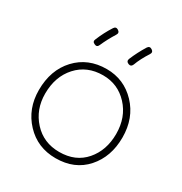

<svg xmlns="http://www.w3.org/2000/svg" viewBox="-182 -908 1007 1062"><g transform="rotate(30 321.0 -377.0)"><path d="M323 19Q207 19 131 -62Q55 -143 55 -262Q55 -390 129.5 -470Q204 -550 323 -550Q434 -550 510.5 -469.5Q587 -389 587 -265Q587 -142 515.5 -61.5Q444 19 323 19ZM323 -21Q427 -21 487 -90.5Q547 -160 547 -265Q547 -371 482.5 -440.5Q418 -510 323 -510Q221 -510 158 -440.5Q95 -371 95 -262Q95 -161 159 -91Q223 -21 323 -21ZM196 -635Q177 -643 186 -661Q208 -715 239 -763Q250 -780 267 -769Q284 -758 273 -741Q243 -693 222 -645Q214 -626 196 -635ZM413 -634Q394 -642 401 -660Q423 -713 454 -763Q465 -780 482 -769Q499 -758 488 -741Q455 -690 439 -646Q431 -627 413 -634Z"/></g></svg>

Font: Hoogli Light
Style: Regular
Weight: 300
Designer: Anand Singh Naorem
Foundry: Brand New Type
Version: Version 1.00 b007